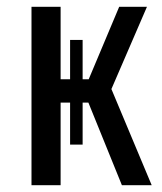

<svg xmlns="http://www.w3.org/2000/svg" viewBox="-20 -547 478 567"><path d="M428 0H340L241 -244H224V-120H187V-244H159V0H73V-527H159V-313H187V-429H224V-313H242L332 -527H414L309 -284Z"/></svg>

Font: Fira Sans Compressed
Style: Regular
Weight: 400
Width: 1
Designer: bBox Type GmbH & Carrois Corporate GbR & Edenspiekermann AG
Foundry: bBox Type GmbH & Carrois Corporate GbR & Edenspiekermann AG
Version: Version 4.301